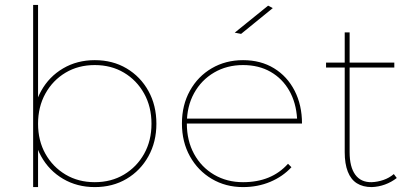

<svg xmlns="http://www.w3.org/2000/svg" viewBox="-20 -762 1660 782"><path d="M366 -517Q439 -517 495.5 -483.5Q552 -450 584.5 -391.5Q617 -333 617 -258Q617 -184 584.5 -125.5Q552 -67 495.5 -33.5Q439 0 366 0Q294 0 237 -33.5Q180 -67 147.5 -125.5Q115 -184 115 -258Q115 -333 147.5 -391.5Q180 -450 237 -483.5Q294 -517 366 -517ZM366 -497Q299 -497 247 -466Q195 -435 165 -381Q135 -327 135 -258Q135 -189 165 -135.5Q195 -82 247 -51Q299 -20 366 -20Q433 -20 485 -51Q537 -82 567 -135.5Q597 -189 597 -258Q597 -327 567 -381Q537 -435 485 -466Q433 -497 366 -497ZM115 -742H135V0H115Z M1190 -279Q1186 -344 1158 -393Q1130 -442 1082 -469.5Q1034 -497 970 -497Q904 -497 852 -466.5Q800 -436 770.5 -382.5Q741 -329 741 -259Q741 -189 770.5 -135Q800 -81 852 -50.5Q904 -20 970 -20Q1086 -20 1153 -95L1167 -81Q1132 -43 1081 -21.5Q1030 0 970 0Q899 0 842.5 -33.5Q786 -67 753.5 -125.5Q721 -184 721 -259Q721 -334 753.5 -392.5Q786 -451 842.5 -484Q899 -517 970 -517Q1042 -517 1096 -484Q1150 -451 1180 -392.5Q1210 -334 1210 -259H733V-279ZM1072 -739 1091 -729 962 -624 936 -629Z M1404 -142Q1404 -82 1427 -50.5Q1450 -19 1494 -20Q1518 -21 1541.5 -29Q1565 -37 1584 -53L1596 -37Q1574 -20 1548 -10.5Q1522 -1 1494 0Q1458 0 1433.5 -15.5Q1409 -31 1396.5 -63Q1384 -95 1384 -142V-630H1404ZM1308 -507H1586V-487H1308Z"/></svg>

Font: Alexandria Thin
Style: Regular
Weight: 250
Designer: Mohamed Gaber
Foundry: Kief Type Foundry
Version: Version 5.100